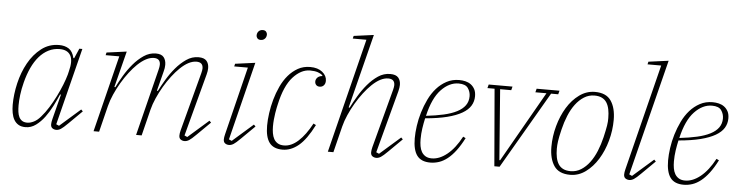

<svg xmlns="http://www.w3.org/2000/svg" viewBox="-46 -974 4650 1205"><g transform="rotate(5 2278.5 -371.5)"><path d="M139 12Q112 12 94.5 1.5Q77 -9 66.5 -27Q56 -45 51.5 -69.5Q47 -94 47 -121Q47 -187 63.5 -257.5Q80 -328 112.5 -386.5Q145 -445 193.5 -482.5Q242 -520 305 -520Q341 -520 366 -504Q391 -488 401 -446H406L433 -508H452L330 -23L348 -15L478 -129L489 -118L405 -35Q376 -6 361.5 3Q347 12 333 12Q319 12 308.5 4.5Q298 -3 298 -20Q298 -33 303 -53L343 -210L338 -212Q323 -177 303 -137.5Q283 -98 258.5 -65Q234 -32 204 -10Q174 12 139 12ZM148 -17Q166 -17 188.5 -28Q211 -39 232 -64Q256 -91 278 -126.5Q300 -162 319 -200Q338 -238 352.5 -274.5Q367 -311 375 -340L380 -361Q398 -429 379 -462Q360 -495 311 -495Q273 -495 240.5 -478.5Q208 -462 182 -432Q156 -402 136.5 -360Q117 -318 104 -267Q93 -224 88.5 -187Q84 -150 84 -121Q84 -99 86.5 -80Q89 -61 96 -47Q103 -33 115.5 -25Q128 -17 148 -17Z M1141 12Q1127 12 1116.5 4.5Q1106 -3 1106 -20Q1106 -33 1111 -53L1209 -422Q1214 -442 1214 -452Q1214 -491 1173 -491Q1125 -491 1070 -438Q1046 -415 1021.5 -383Q997 -351 975.5 -314.5Q954 -278 937 -239.5Q920 -201 911 -165L870 0H835L940 -420Q945 -440 945 -452Q945 -491 905 -491Q858 -491 802 -438Q778 -415 753.5 -383Q729 -351 707.5 -314.5Q686 -278 669 -239.5Q652 -201 643 -165L602 0H567L687 -482H601L605 -499L731 -516L673 -288L679 -287Q695 -320 719 -360.5Q743 -401 773 -436.5Q803 -472 838.5 -496Q874 -520 915 -520Q950 -520 964.5 -501.5Q979 -483 979 -454Q979 -434 973 -413L941 -288L947 -287Q963 -319 987 -359.5Q1011 -400 1041 -435.5Q1071 -471 1106.5 -495.5Q1142 -520 1183 -520Q1219 -520 1234 -502.5Q1249 -485 1249 -457Q1249 -439 1243 -417L1138 -23L1156 -15L1286 -129L1297 -118L1213 -35Q1184 -6 1169.5 3Q1155 12 1141 12Z M1421 12Q1407 12 1396.5 4.5Q1386 -3 1386 -20Q1386 -33 1391 -53L1497 -482H1411L1415 -499L1541 -516L1418 -23L1436 -15L1566 -129L1577 -118L1493 -35Q1464 -6 1449.5 3Q1435 12 1421 12ZM1562 -662Q1548 -662 1541 -670Q1534 -678 1534 -688Q1534 -698 1538 -706Q1542 -714 1550 -719.5Q1558 -725 1570 -725Q1584 -725 1591 -717Q1598 -709 1598 -699Q1598 -689 1594 -681Q1590 -673 1582 -667.5Q1574 -662 1562 -662Z M1758 12Q1701 12 1675 -23Q1649 -58 1649 -130Q1649 -166 1655 -209Q1661 -252 1673 -295Q1685 -338 1704 -379Q1723 -420 1749.5 -451Q1776 -482 1810 -501Q1844 -520 1887 -520Q1935 -520 1963.5 -497Q1992 -474 1992 -442Q1992 -424 1982 -413Q1972 -402 1956 -402Q1942 -402 1934 -410.5Q1926 -419 1926 -432Q1926 -446 1936.5 -457Q1947 -468 1967 -470V-474Q1956 -485 1936.5 -491.5Q1917 -498 1888 -498Q1831 -498 1780.5 -442.5Q1730 -387 1704 -268Q1702 -260 1699 -245.5Q1696 -231 1693 -212Q1690 -193 1688 -171.5Q1686 -150 1686 -128Q1686 -106 1689.5 -85.5Q1693 -65 1701.5 -49.5Q1710 -34 1725.5 -24.5Q1741 -15 1765 -15Q1811 -15 1855 -55Q1899 -95 1938 -168L1954 -160Q1907 -67 1859 -27.5Q1811 12 1758 12Z M2349 12Q2335 12 2324.5 4.5Q2314 -3 2314 -20Q2314 -33 2319 -53L2417 -422Q2422 -442 2422 -452Q2422 -491 2381 -491Q2333 -491 2278 -438Q2254 -415 2229.5 -383Q2205 -351 2183.5 -314.5Q2162 -278 2145 -239.5Q2128 -201 2119 -165L2078 0H2043L2223 -721H2137L2141 -738L2267 -755L2149 -288L2155 -287Q2172 -321 2196 -361.5Q2220 -402 2250 -437.5Q2280 -473 2315 -496.5Q2350 -520 2391 -520Q2427 -520 2442 -502.5Q2457 -485 2457 -457Q2457 -441 2451 -417L2346 -23L2364 -15L2494 -129L2505 -118L2421 -35Q2392 -6 2377.5 3Q2363 12 2349 12Z M2689 12Q2631 12 2605 -23.5Q2579 -59 2579 -132Q2579 -167 2585 -210Q2591 -253 2604 -296Q2617 -339 2636.5 -379.5Q2656 -420 2683.5 -451Q2711 -482 2746.5 -501Q2782 -520 2826 -520Q2846 -520 2865 -515.5Q2884 -511 2899 -500Q2914 -489 2923.5 -471.5Q2933 -454 2933 -427Q2933 -394 2916.5 -367Q2900 -340 2864 -319Q2828 -298 2771 -283.5Q2714 -269 2633 -262Q2626 -231 2621 -197.5Q2616 -164 2616 -129Q2616 -106 2619.5 -85.5Q2623 -65 2632 -49.5Q2641 -34 2656.5 -24.5Q2672 -15 2696 -15Q2744 -15 2792.5 -54Q2841 -93 2881 -168L2897 -160Q2873 -113 2848 -80Q2823 -47 2797 -26.5Q2771 -6 2744 3Q2717 12 2689 12ZM2637 -278Q2699 -285 2747.5 -296Q2796 -307 2830 -324.5Q2864 -342 2881.5 -366.5Q2899 -391 2899 -424Q2899 -452 2883 -475Q2867 -498 2824 -498Q2765 -498 2714 -444.5Q2663 -391 2637 -278Z M3051 -485H3006L3012 -508H3162L3156 -485H3086L3120 -41H3125L3378 -485H3308L3314 -508H3458L3452 -485H3407L3125 0H3092Z M3571 -11Q3607 -11 3637 -30Q3667 -49 3690.5 -80.5Q3714 -112 3731 -153.5Q3748 -195 3759 -241Q3765 -266 3768.5 -284Q3772 -302 3774.5 -316Q3777 -330 3777.5 -341.5Q3778 -353 3778 -364Q3778 -394 3773 -418.5Q3768 -443 3757 -460.5Q3746 -478 3727 -487.5Q3708 -497 3680 -497Q3644 -497 3614 -478Q3584 -459 3560.5 -427.5Q3537 -396 3520 -354.5Q3503 -313 3492 -267Q3480 -217 3476.5 -191.5Q3473 -166 3473 -144Q3473 -114 3478 -89.5Q3483 -65 3494 -47.5Q3505 -30 3524 -20.5Q3543 -11 3571 -11ZM3570 12Q3499 12 3468.5 -33Q3438 -78 3438 -153Q3438 -219 3456 -284.5Q3474 -350 3506 -402.5Q3538 -455 3583 -487.5Q3628 -520 3681 -520Q3752 -520 3782.5 -475Q3813 -430 3813 -355Q3813 -289 3795 -223.5Q3777 -158 3744.5 -105.5Q3712 -53 3667.5 -20.5Q3623 12 3570 12Z M3943 12Q3929 12 3918.5 4.5Q3908 -3 3908 -20Q3908 -33 3913 -53L4080 -721H3994L3998 -738L4124 -755L3940 -23L3958 -15L4088 -129L4099 -118L4015 -35Q3986 -6 3971.5 3Q3957 12 3943 12Z M4285 12Q4227 12 4201 -23.5Q4175 -59 4175 -132Q4175 -167 4181 -210Q4187 -253 4200 -296Q4213 -339 4232.5 -379.5Q4252 -420 4279.5 -451Q4307 -482 4342.5 -501Q4378 -520 4422 -520Q4442 -520 4461 -515.5Q4480 -511 4495 -500Q4510 -489 4519.5 -471.5Q4529 -454 4529 -427Q4529 -394 4512.5 -367Q4496 -340 4460 -319Q4424 -298 4367 -283.5Q4310 -269 4229 -262Q4222 -231 4217 -197.5Q4212 -164 4212 -129Q4212 -106 4215.5 -85.5Q4219 -65 4228 -49.5Q4237 -34 4252.5 -24.5Q4268 -15 4292 -15Q4340 -15 4388.5 -54Q4437 -93 4477 -168L4493 -160Q4469 -113 4444 -80Q4419 -47 4393 -26.5Q4367 -6 4340 3Q4313 12 4285 12ZM4233 -278Q4295 -285 4343.5 -296Q4392 -307 4426 -324.5Q4460 -342 4477.5 -366.5Q4495 -391 4495 -424Q4495 -452 4479 -475Q4463 -498 4420 -498Q4361 -498 4310 -444.5Q4259 -391 4233 -278Z"/></g></svg>

Font: IBM Plex Serif ExtLt
Style: Italic
Weight: 200
Italic angle: -14°
Designer: Mike Abbink, Paul van der Laan, Pieter van Rosmalen
Foundry: Bold Monday
Version: Version 3.001